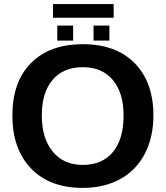

<svg xmlns="http://www.w3.org/2000/svg" viewBox="-20 -916 818 946"><path d="M735.8 -347.2Q735.8 -239.7 693.4 -158.2Q650.9 -76.7 571.8 -33.4Q492.7 9.8 387.2 9.8Q225.1 9.8 133.1 -85.7Q41 -181.2 41 -347.2Q41 -512.7 132.8 -605.5Q224.6 -698.2 388.2 -698.2Q551.8 -698.2 643.8 -604.5Q735.8 -510.7 735.8 -347.2ZM588.9 -347.2Q588.9 -458.5 536.1 -521.7Q483.4 -585 388.2 -585Q291.5 -585 238.8 -522.2Q186 -459.5 186 -347.2Q186 -233.9 240 -168.7Q293.9 -103.5 387.2 -103.5Q483.9 -103.5 536.4 -167Q588.9 -230.5 588.9 -347.2ZM519 -715.8H440.9V-790H519ZM340.3 -715.8H262.2V-790H340.3ZM241.2 -896H540V-828.6H241.2Z"/></svg>

Font: Arial
Style: Bold
Weight: 700
Designer: Steve Matteson
Foundry: Ascender Corporation
Version: Version 2.00.3